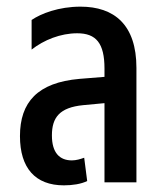

<svg xmlns="http://www.w3.org/2000/svg" viewBox="-20 -548 492 577"><path d="M242 -4 233 -74C222 -70 209 -66 196 -66C159 -66 136 -89 136 -141C136 -195 159 -225 230 -232L294 -238V0H390V-344C390 -474 323 -528 222 -528C156 -528 103 -507 75 -488V-399C112 -428 162 -448 212 -448C269 -448 294 -418 294 -342V-317L219 -311C93 -300 40 -241 40 -139C40 -43 86 9 172 9C198 9 224 5 242 -4Z"/></svg>

Font: Noto Sans Thai UI ExtraCondensed Medium
Style: Regular
Weight: 500
Width: 3
Designer: Monotype Design Team
Foundry: Monotype Imaging Inc.
Version: Version 1.901